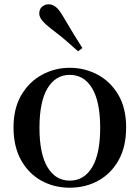

<svg xmlns="http://www.w3.org/2000/svg" viewBox="-20 -859 652 895"><path d="M305 16Q232 16 172.5 -17Q113 -50 78 -113Q43 -176 43 -265Q43 -354 79.5 -416Q116 -478 176 -510.5Q236 -543 305 -543Q375 -543 435 -511Q495 -479 531.5 -417Q568 -355 568 -265Q568 -175 533 -112.5Q498 -50 438.5 -17Q379 16 305 16ZM305 -17Q372 -17 409.5 -79.5Q447 -142 447 -263Q447 -385 409.5 -447.5Q372 -510 305 -510Q239 -510 201.5 -447.5Q164 -385 164 -263Q164 -142 201.5 -79.5Q239 -17 305 -17ZM364 -635 344 -620Q316 -645 286.5 -670.5Q257 -696 218 -725Q191 -746 177 -763Q163 -780 163 -796Q163 -817 176.5 -828Q190 -839 206 -839Q224 -839 239.5 -827Q255 -815 272 -786Q299 -740 321 -704Q343 -668 364 -635Z"/></svg>

Font: Noto Serif SC ExtraLight SemiBold
Style: Regular
Weight: 600
Version: Version 2.002-H1;hotconv 1.1.0;makeotfexe 2.6.0